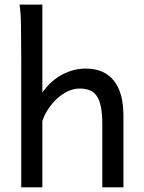

<svg xmlns="http://www.w3.org/2000/svg" viewBox="-20 -801 614 821"><path d="M417.5 0V-268.6Q417.5 -314.5 411.4 -344.2Q405.3 -374 393.1 -391.4Q380.9 -408.7 362.5 -415.5Q344.2 -422.4 319.8 -422.4Q293.5 -422.4 268.3 -409.9Q243.2 -397.5 222.2 -377.7Q201.2 -357.9 185.1 -333Q168.9 -308.1 161.1 -283.2V0H70.8V-551.8Q70.8 -630.9 69.8 -690.2Q68.8 -749.5 63.5 -781.2H161.1V-405.3Q197.3 -456.5 246.1 -482.2Q294.9 -507.8 346.7 -507.8Q424.8 -507.8 466.3 -456.8Q507.8 -405.8 507.8 -305.2V0Z"/></svg>

Font: Andika Cyr
Style: Regular
Weight: 400
Designer: Victor Gaultney, Annie Olsen, Julie Remington, Don Collingsworth, Eric Hays, Becca Hirsbrunner
Foundry: SIL International
Version: Version 5.000